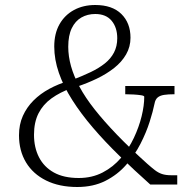

<svg xmlns="http://www.w3.org/2000/svg" viewBox="-20 -738 752 768"><path d="M598 -323Q592 -293 578.5 -250.5Q565 -208 542 -163Q519 -118 484.5 -78.5Q450 -39 401.5 -14.5Q353 10 289 10Q217 10 164.5 -16Q112 -42 84 -88.5Q56 -135 56 -197Q56 -240 71.5 -274.5Q87 -309 114 -336Q141 -363 177 -382.5Q213 -402 256 -415L267 -386Q220 -369 186 -344.5Q152 -320 134 -284.5Q116 -249 116 -199Q116 -148 136 -109Q156 -70 195.5 -48Q235 -26 295 -26Q348 -26 390.5 -48Q433 -70 464 -106.5Q495 -143 515.5 -186.5Q536 -230 546.5 -273Q557 -316 557 -351Q557 -355 544.5 -357Q532 -359 514.5 -360Q497 -361 483 -361H481V-394H678V-361H676Q653 -361 636.5 -358.5Q620 -356 610.5 -348Q601 -340 598 -323ZM689 0H581Q516 -58 457.5 -115Q399 -172 351.5 -227.5Q304 -283 269 -338Q234 -393 215.5 -446.5Q197 -500 197 -552Q197 -604 218 -641Q239 -678 276 -698Q313 -718 361 -718Q429 -718 465.5 -682Q502 -646 502 -587Q502 -551 484.5 -520.5Q467 -490 436.5 -466Q406 -442 367.5 -423.5Q329 -405 287 -391L271 -419Q310 -434 342.5 -449.5Q375 -465 399 -484Q423 -503 436 -528Q449 -553 449 -585Q449 -628 426.5 -655Q404 -682 361 -682Q330 -682 305.5 -668Q281 -654 267 -625Q253 -596 253 -551Q253 -513 264 -473.5Q275 -434 298 -391Q321 -348 358.5 -300.5Q396 -253 448 -199Q500 -145 569 -83Q586 -68 599.5 -57.5Q613 -47 628 -42Q643 -37 665 -37H689Z"/></svg>

Font: Roboto Serif 36pt ExtraLight
Style: Regular
Weight: 250
Designer: Greg Gazdowicz
Foundry: Commercial Type
Version: Version 1.008